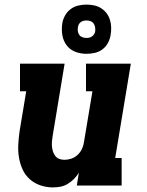

<svg xmlns="http://www.w3.org/2000/svg" viewBox="-20 -807 640 835"><path d="M210 8Q182 8 155.5 -1Q129 -10 109 -28Q89 -46 78 -70.5Q67 -95 62.5 -122Q58 -149 59.5 -178Q61 -207 65 -235L94 -410H67V-530H261L209 -216Q207 -204 206 -192.5Q205 -181 206 -169.5Q207 -158 210.5 -147.5Q214 -137 220.5 -128.5Q227 -120 237.5 -116Q248 -112 260 -112Q275 -112 290 -117Q305 -122 317 -133Q329 -144 336 -158.5Q343 -173 345 -188L382 -410H354V-530H549L481 -120H509V0H314L323 -56Q314 -41 301.5 -28.5Q289 -16 274 -7Q259 2 242.5 5Q226 8 210 8ZM356 -573Q330 -573 307 -582Q284 -591 269.5 -610.5Q255 -630 251 -655Q247 -680 251 -706Q254 -724 263.5 -740.5Q273 -757 288 -768Q303 -779 321 -783Q339 -787 356 -787Q373 -787 389.5 -783.5Q406 -780 420 -771Q434 -762 443.5 -749.5Q453 -737 458 -721Q463 -705 463.5 -688Q464 -671 461 -654Q458 -636 449 -619.5Q440 -603 425 -592Q410 -581 392 -577Q374 -573 356 -573ZM356 -642Q363 -642 369 -643.5Q375 -645 380.5 -649Q386 -653 389.5 -658.5Q393 -664 394 -671Q395 -680 393.5 -689Q392 -698 387 -705Q382 -712 373.5 -715Q365 -718 356 -718Q350 -718 343.5 -716.5Q337 -715 331.5 -711Q326 -707 323 -701.5Q320 -696 319 -689Q317 -680 318.5 -671Q320 -662 325 -655Q330 -648 338.5 -645Q347 -642 356 -642Z"/></svg>

Font: Iosevka Curly Slab HvExObl
Style: Regular
Weight: 900
Width: 7
Italic angle: -9°
Monospace: yes
Designer: Belleve Invis
Foundry: Belleve Invis
Version: Version 11.1.0; ttfautohint (v1.8.3)